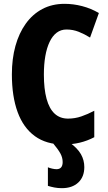

<svg xmlns="http://www.w3.org/2000/svg" viewBox="-20 -744 565 1002"><path d="M307 102Q307 79 295.5 57.5Q284 36 254 0H344Q385 30 402.5 61Q420 92 420 128Q420 179 388.5 208.5Q357 238 303 238Q282 238 264 234.5Q246 231 230 226V129Q239 133 252 136Q265 139 275 139Q291 139 299 129.5Q307 120 307 102ZM327 -590Q298 -590 276 -573.5Q254 -557 239 -525.5Q224 -494 216.5 -451Q209 -408 209 -355Q209 -280 223 -228.5Q237 -177 265 -151Q293 -125 335 -125Q371 -125 404.5 -136.5Q438 -148 472 -166V-28Q436 -9 396.5 0.5Q357 10 312 10Q222 10 162 -33.5Q102 -77 72 -159Q42 -241 42 -356Q42 -437 60.5 -504Q79 -571 114.5 -620.5Q150 -670 201 -697Q252 -724 317 -724Q363 -724 409 -712Q455 -700 496 -676L450 -548Q421 -566 391 -578Q361 -590 327 -590Z"/></svg>

Font: Noto Sans Display Condensed ExtraBold
Style: Regular
Weight: 800
Width: 3
Designer: Monotype Design Team
Foundry: Monotype Imaging Inc.
Version: Version 2.003